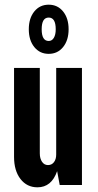

<svg xmlns="http://www.w3.org/2000/svg" viewBox="-20 -790 420 820"><path d="M140 10Q95 10 67.5 -25.5Q40 -61 40 -120V-500H150V-135Q150 -113 159.5 -99Q169 -85 185 -85Q201 -85 210.5 -97.5Q220 -110 220 -130V-500H330V0H235L224 -59Q200 10 140 10ZM249.5 -589Q226 -560 188 -560Q150 -560 126.5 -589Q103 -618 103 -665Q103 -712 126.5 -741Q150 -770 188 -770Q226 -770 249.5 -741Q273 -712 273 -665Q273 -618 249.5 -589ZM188 -615Q202 -615 210 -628.5Q218 -642 218 -665Q218 -715 188 -715Q158 -715 158 -665Q158 -615 188 -615Z"/></svg>

Font: Gully ECD Medium
Style: Regular
Weight: 500
Width: 2
Designer: jaikishan Patel
Foundry: MagicType
Version: Version 1.000;Glyphs 3.2 (3242)